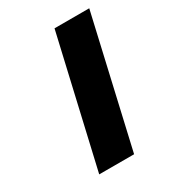

<svg xmlns="http://www.w3.org/2000/svg" viewBox="-131 -573 577 645"><g transform="rotate(-30 157.5 -250.0)"><path d="M200.2 0H64.9L180.2 -500H314.9Z"/></g></svg>

Font: Perun
Style: Bold Italic
Weight: 700
Italic angle: -12°
Foundry: Copyright (c) Stefan Peev, Context Ltd, 2016
Version: Version 001.000